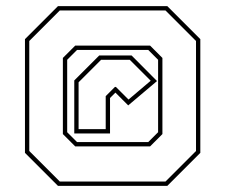

<svg xmlns="http://www.w3.org/2000/svg" viewBox="-20 -734 731 623"><path d="M168 -131 61 -238V-607L168 -714H523L630 -607V-238L523 -131ZM174 -145H517L616 -244V-601L517 -700H174L75 -601V-244ZM224 -259 184 -299V-546L224 -586H467L507 -546V-299L467 -259ZM230 -273H461L493 -305V-540L461 -572H230L198 -540V-305ZM221 -301V-473L302 -554H407L489.5 -471L396 -392L350 -438H359L337 -416V-301ZM235 -315H323V-422L353 -452H356L397 -411L469 -472L401 -540H308L235 -467Z"/></svg>

Font: Tourney Thin Thin
Style: Regular
Weight: 250
Version: Version 1.015